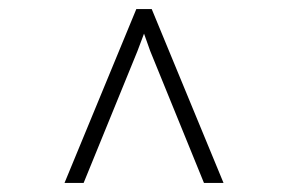

<svg xmlns="http://www.w3.org/2000/svg" viewBox="-20 -731 640 427"><path d="M123.5 -324.2H166L285.6 -617.2L300.3 -656.2L314 -617.7L433.6 -324.2H477.1L317.4 -710.9H283.2Z"/></svg>

Font: Roboto Mono ExtraLight
Style: Regular
Weight: 250
Monospace: yes
Designer: Google
Version: Version 3.000